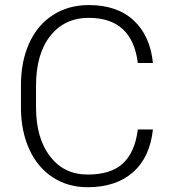

<svg xmlns="http://www.w3.org/2000/svg" viewBox="-20 -741 689 770"><path d="M64 0ZM593.3 -221.7Q581.1 -109.4 512.9 -49.8Q444.8 9.8 331.5 9.8Q252.4 9.8 191.7 -29.8Q130.9 -69.3 97.7 -141.8Q64.5 -214.4 64 -307.6V-399.9Q64 -494.6 97.2 -567.9Q130.4 -641.1 192.6 -680.9Q254.9 -720.7 335.9 -720.7Q450.2 -720.7 516.4 -658.9Q582.5 -597.2 593.3 -488.3H532.7Q510.3 -669.4 335.9 -669.4Q239.3 -669.4 181.9 -597.2Q124.5 -524.9 124.5 -397.5V-310.5Q124.5 -187.5 180.4 -114.3Q236.3 -41 331.5 -41Q425.8 -41 473.6 -86.2Q521.5 -131.3 532.7 -221.7Z"/></svg>

Font: Roboto Light
Style: Regular
Weight: 300
Designer: Google
Version: Version 2.134; 2016; ttfautohint (v1.6)